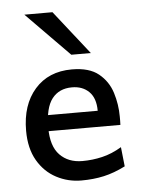

<svg xmlns="http://www.w3.org/2000/svg" viewBox="-47 -624 497 671"><g transform="rotate(-5 201.5 -288.5)"><path d="M211.9 8.8Q165 8.8 124.3 -12.7Q83.5 -34.2 58.8 -76.7Q34.2 -119.1 34.2 -181.2Q34.2 -272 82 -326.4Q129.9 -380.9 211.9 -380.9Q272.9 -380.9 305.9 -354Q338.9 -327.1 351.8 -286.1Q364.7 -245.1 364.7 -202.1Q364.7 -197.3 364.7 -187.7Q364.7 -178.2 364.3 -172.9H88.9V-229H289.6Q289.6 -273.4 266.8 -295.9Q244.1 -318.4 207 -318.4Q161.6 -318.4 137 -286.6Q112.3 -254.9 112.3 -184.6Q112.3 -120.1 142.1 -89.4Q171.9 -58.6 221.2 -58.6Q256.8 -58.6 291 -66.7Q325.2 -74.7 359.4 -95.2L366.7 -27.3Q327.1 -7.3 290.8 0.7Q254.4 8.8 211.9 8.8ZM214.8 -432.1 63.5 -585.9H162.1L283.2 -432.1Z"/></g></svg>

Font: Harmattan Medium
Style: Regular
Weight: 500
Designer: George W. Nuss III and SIL International
Foundry: SIL International
Version: Version 4.000